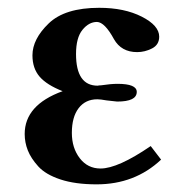

<svg xmlns="http://www.w3.org/2000/svg" viewBox="-20 -465 475 497"><path d="M166 -121.1Q166 -82 186.5 -55.4Q207 -28.8 240.2 -28.8Q285.2 -28.8 370.1 -86.9L397 -51.8Q329.1 12.2 230 12.2Q174.8 12.2 136.5 -0.5Q98.1 -13.2 79.1 -34.2Q60.1 -55.2 52 -75.7Q43.9 -96.2 43.9 -118.2Q43.9 -193.4 142.1 -229Q101.1 -245.1 82.5 -266.6Q64 -288.1 64 -321.8Q64 -363.8 106 -404.3Q147.9 -444.8 236.8 -444.8Q301.8 -444.8 346.9 -421.9Q392.1 -398.9 392.1 -370.1Q392.1 -349.1 373.5 -339.6Q355 -330.1 335 -330.1Q293.9 -330.1 274.9 -363.8Q251 -407.7 231 -408.2Q210 -408.2 193.4 -387.7Q176.8 -367.2 176.8 -325.2Q176.8 -243.2 232.9 -243.2Q235.8 -244.1 241.2 -244.1Q267.1 -248 284.2 -248Q334 -248 334 -227.1Q334 -202.1 283.2 -202.1Q280.3 -202.1 269.5 -203.6Q258.8 -205.1 255.9 -205.1Q239.7 -208 231.9 -208Q201.2 -208 183.6 -185.1Q166 -162.1 166 -121.1Z"/></svg>

Font: Linux Libertine
Style: Semibold
Weight: 600
Designer: Philipp H. Poll
Foundry: Philipp H. Poll
Version: Version 5.1.2 ; ttfautohint (v0.9)